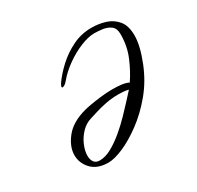

<svg xmlns="http://www.w3.org/2000/svg" viewBox="-119 -669 827 804"><g transform="rotate(-30 294.5 -267.5)"><path d="M191 -5Q138 -5 110 -34.5Q82 -64 82 -103Q82 -144 115 -185.5Q148 -227 216 -245Q226 -248 248.5 -252Q271 -256 300.5 -259.5Q330 -263 359 -263Q381 -263 401 -260.5Q421 -258 435 -251Q461 -289 482 -338.5Q503 -388 503 -446Q503 -474 487 -486Q471 -498 449 -501Q427 -504 409 -504Q380 -504 342 -488.5Q304 -473 268 -447.5Q232 -422 207 -392Q192 -374 181 -374Q178 -374 178 -378Q178 -382 184 -392Q206 -424 240.5 -456Q275 -488 318 -509Q361 -530 410 -530Q445 -530 477 -520Q509 -510 530 -484.5Q551 -459 551 -412Q551 -388 544 -358Q537 -328 522 -290Q495 -222 451 -169Q407 -116 357.5 -79.5Q308 -43 264 -24Q220 -5 191 -5ZM164 -31Q191 -31 221 -47.5Q251 -64 281.5 -89.5Q312 -115 338.5 -142.5Q365 -170 386 -193Q407 -216 417 -227Q405 -230 392.5 -231Q380 -232 368 -232Q336 -232 306 -226Q276 -220 253 -212.5Q230 -205 219 -202Q192 -194 171.5 -172.5Q151 -151 139.5 -124Q128 -97 128 -74Q128 -55 136.5 -43Q145 -31 164 -31Z"/></g></svg>

Font: Caramel
Style: Regular
Weight: 400
Designer: Robert E. Leuschke
Foundry: Robert E. Leuschke
Version: Version 1.010